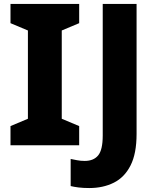

<svg xmlns="http://www.w3.org/2000/svg" viewBox="-20 -734 793 970"><path d="M380 0H33V-97L121 -134V-580L33 -617V-714H380V-617L292 -580V-134L380 -97ZM431 216Q400 216 376.5 213Q353 210 337 206V69Q352 72 369.5 75.5Q387 79 408 79Q453 79 476 51Q499 23 499 -49V-714H670V-57Q670 42 639.5 102Q609 162 555 189Q501 216 431 216Z"/></svg>

Font: Noto Sans Bengali ExtraBold
Style: Regular
Weight: 800
Designer: Jelle Bosma - Monotype Design Team
Foundry: Monotype Imaging Inc.
Version: Version 2.003; ttfautohint (v1.8.4.7-5d5b)